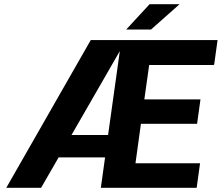

<svg xmlns="http://www.w3.org/2000/svg" viewBox="-20 -890 1051 910"><path d="M995.1 -584H994.1L993.2 -582H687L664.1 -418.9H930.2L914.1 -303.2H647.9L622.1 -116.2H928.2L912.1 0H458L478 -144H257.8L174.8 0H9.8L410.2 -700.2H1011.2ZM547.9 -647.9 318.8 -250H492.2ZM578.1 -750 689 -870.1H831.1L695.8 -750Z"/></svg>

Font: Fivo Sans Modern
Style: Italic
Weight: 700
Designer: Alexander Slobzheninov
Foundry: Alexander Slobzheninov
Version: 1.0